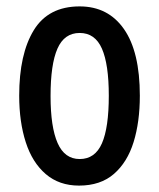

<svg xmlns="http://www.w3.org/2000/svg" viewBox="-20 -570 498 600"><path d="M417 -271Q417 -189 397.5 -126Q378 -63 336 -26.5Q294 10 227 10Q165 10 123 -26Q81 -62 60.5 -125.5Q40 -189 40 -271Q40 -401 85.5 -475.5Q131 -550 229 -550Q318 -550 367.5 -479Q417 -408 417 -271ZM138 -270Q138 -173 160 -123Q182 -73 229 -73Q277 -73 298.5 -122Q320 -171 320 -271Q320 -369 298.5 -418Q277 -467 229 -467Q181 -467 159.5 -418Q138 -369 138 -270Z"/></svg>

Font: Noto Sans ExtraCondensed Medium
Style: Regular
Weight: 500
Width: 2
Designer: Monotype Design Team
Foundry: Monotype Imaging Inc.
Version: Version 2.013; ttfautohint (v1.8.4.7-5d5b)